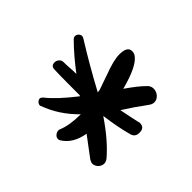

<svg xmlns="http://www.w3.org/2000/svg" viewBox="-90 -879 559 559"><g transform="rotate(-45 189.0 -600.0)"><path d="M323 -637Q299 -637 257 -621Q242 -616 208 -604H204Q203 -603 200 -603Q242 -681 281 -743Q284 -748 284 -751Q284 -757 279.5 -761.5Q275 -766 269 -766Q264 -766 260 -762Q228 -730 194 -685Q194 -700 193 -711Q192 -722 192 -736Q192 -744 186 -749Q180 -754 173 -754Q158 -754 158 -739Q157 -722 157 -665V-634L155 -632Q100 -675 77 -705Q72 -710 68 -710Q63 -710 58.5 -705.5Q54 -701 54 -696V-694L55 -692Q75 -637 120 -593Q74 -593 46 -605Q45 -606 41 -606Q34 -606 28 -601Q22 -596 22 -589Q22 -584 24 -582Q44 -549 92 -541L47 -481Q42 -473 42 -468Q42 -458 49.5 -450.5Q57 -443 67 -443Q74 -443 82 -449Q122 -483 162 -542Q163 -542 163 -543Q170 -489 181 -450Q185 -434 203 -434Q224 -434 224 -453V-456Q223 -457 223 -458Q219 -475 210 -520Q223 -511 245 -497Q253 -491 264.5 -483Q276 -475 280 -472Q288 -466 296 -466Q307 -466 315 -475Q323 -484 323 -496Q323 -508 312 -517Q296 -533 260 -558Q337 -578 353 -605Q356 -611 356 -617Q356 -637 323 -637Z"/></g></svg>

Font: Neythal
Style: Regular
Weight: 400
Designer: Tharique Azeez
Foundry: Tharique Azeez
Version: Version 0.44